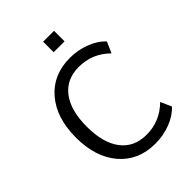

<svg xmlns="http://www.w3.org/2000/svg" viewBox="-259 -1036 1168 1168"><g transform="rotate(-45 325.0 -452.0)"><path d="M606.4 -80.1Q569.3 -39.1 507.3 -15.1Q445.3 8.8 376 8.8Q231.4 8.8 145.5 -90.8Q59.6 -190.4 59.6 -359.4Q59.6 -528.3 145.5 -628.4Q231.4 -728.5 376 -728.5Q444.3 -728.5 506.8 -704.6Q569.3 -680.7 606.4 -639.6L575.2 -568.4Q492.2 -651.4 376 -651.4Q269.5 -651.4 211.4 -575.2Q153.3 -499 153.3 -359.4Q153.3 -219.7 211.4 -143.6Q269.5 -67.4 376 -67.4Q492.2 -67.4 575.2 -150.4ZM331.1 -822.3V-913.1H424.8V-822.3Z"/></g></svg>

Font: Min Sans
Style: Regular
Weight: 400
Designer: Jinseong-Kim, NotoSansCJK, Nunito
Foundry: Jinseong-Kim
Version: Version 1.400;Glyphs 3.1.2 (3151)